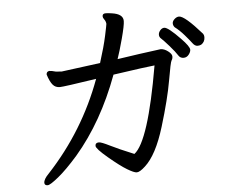

<svg xmlns="http://www.w3.org/2000/svg" viewBox="-56 -821 1111 949"><g transform="rotate(-5 500.0 -346.0)"><path d="M867.2 -503.9Q851.1 -503.9 842.8 -516.1Q829.6 -537.1 801.8 -568.6Q773.9 -600.1 764.4 -608.2Q754.9 -616.2 754.9 -627.9Q754.9 -639.2 763.9 -649.7Q772.9 -660.2 784.2 -660.2Q803.2 -660.2 862.8 -598.1Q902.8 -557.1 902.8 -541Q902.8 -529.8 892.6 -516.8Q882.3 -503.9 867.2 -503.9ZM940.9 -557.1Q927.7 -557.1 916.7 -572Q905.8 -586.9 882.3 -614Q858.9 -641.1 835.9 -658.2Q828.1 -667 828.1 -678Q828.1 -689 839.1 -699Q850.1 -709 861.8 -709Q889.6 -709 973.1 -613.8Q978 -606.9 978 -597.2Q978 -573.2 959 -561Q950.7 -557.1 940.9 -557.1ZM143.1 64.9Q127 64.9 127 51.8Q127 33.7 152.8 7.8Q335 -188 426.8 -438Q263.7 -413.1 245.1 -413.1Q223.1 -413.1 210 -428.5Q196.8 -443.8 185.1 -480Q185.1 -495.1 199.2 -497.1Q210.4 -497.1 231 -491.2Q246.1 -489.3 259.8 -488.8L453.1 -514.2Q478 -592.3 489.5 -646.2Q501 -700.2 501 -704.1Q501 -708 499 -714.6Q497.1 -721.2 491.5 -728.5Q485.8 -735.8 485.8 -743.2Q485.8 -757.3 502.9 -756.8Q512.7 -756.8 532.2 -753.9Q588.4 -746.1 587.9 -710.9Q587.9 -689.9 570.6 -625Q553.2 -560.1 541 -525.9Q653.8 -543 756.8 -556.2Q774.9 -556.2 793.5 -542Q812 -527.8 812 -515.9Q812 -503.9 806.4 -496.3Q800.8 -488.8 785.4 -398.9Q770 -309.1 728.5 -173.1Q687 -37.1 628.9 15.1Q602.1 40 586.9 40Q573.7 40 540.3 20Q506.8 0 450.9 -47.1Q395 -94.2 395 -107.9Q395 -124 413.1 -124Q425.3 -124 466.1 -103.5Q506.8 -83 583 -51.8Q656.2 -106.9 720.2 -479Q686 -476.1 514.2 -451.2Q430.2 -224.1 295.9 -67.9Q238.8 -2.9 197 31Q155.3 64.9 143.1 64.9Z"/></g></svg>

Font: LXGW WenKai Screen R
Style: Regular
Weight: 400
Designer: Fontworks Inc.
Version: Version 1.235;May 31, 2022